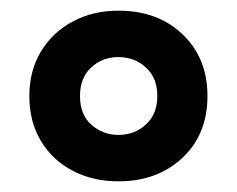

<svg xmlns="http://www.w3.org/2000/svg" viewBox="-20 -744 445 360"><path d="M202 -404Q154 -404 116 -424Q78 -444 56.5 -480Q35 -516 35 -564Q35 -611 56.5 -647Q78 -683 116 -703.5Q154 -724 202 -724Q276 -724 322.5 -679.5Q369 -635 369 -564Q369 -492 322 -448Q275 -404 202 -404ZM202 -491Q232 -491 253.5 -510.5Q275 -530 275 -564Q275 -598 253.5 -617.5Q232 -637 202 -637Q172 -637 151 -617.5Q130 -598 130 -564Q130 -529 151.5 -510Q173 -491 202 -491Z"/></svg>

Font: Noto Sans Tamil SemiCondensed
Style: Bold
Weight: 700
Width: 4
Designer: Jelle Bosma - Monotype Design Team
Foundry: Monotype Imaging Inc.
Version: Version 2.004; ttfautohint (v1.8.4.7-5d5b)